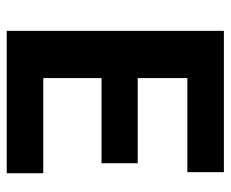

<svg xmlns="http://www.w3.org/2000/svg" viewBox="-76 -594 670 557"><g transform="rotate(90 258.5 -315.0)"><path d="M69 -630H479V-524H206V-380H453V-275H206V-106H482V0H69Z"/></g></svg>

Font: Mukta
Style: Bold
Weight: 700
Designer: Girish Dalvi and Yashodeep Gholap
Foundry: Ek Type
Version: Version 2.538;PS 1.002;hotconv 16.6.51;makeotf.lib2.5.65220;